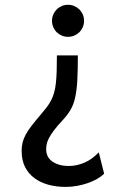

<svg xmlns="http://www.w3.org/2000/svg" viewBox="-20 -563 553 784"><path d="M323.2 -478Q323.2 -464.4 318.1 -452.4Q313 -440.4 304.2 -431.6Q295.4 -422.9 283.4 -417.7Q271.5 -412.6 257.8 -412.6Q244.1 -412.6 232.2 -417.7Q220.2 -422.9 211.4 -431.6Q202.6 -440.4 197.5 -452.4Q192.4 -464.4 192.4 -478Q192.4 -491.7 197.5 -503.7Q202.6 -515.6 211.4 -524.4Q220.2 -533.2 232.2 -538.3Q244.1 -543.5 257.8 -543.5Q271.5 -543.5 283.4 -538.3Q295.4 -533.2 304.2 -524.4Q313 -515.6 318.1 -503.7Q323.2 -491.7 323.2 -478ZM405.3 146.5Q393.1 158.2 375.7 168Q358.4 177.7 337.9 184.8Q317.4 191.9 294.7 196Q272 200.2 249 200.2Q210 200.2 177 191.2Q144 182.1 119.9 163.8Q95.7 145.5 82 118.2Q68.4 90.8 68.4 53.7Q68.4 34.7 72.3 18.8Q76.2 2.9 85.2 -13.7Q94.2 -30.3 108.9 -49.3Q123.5 -68.4 144.5 -92.8Q159.2 -109.9 170.2 -124.3Q181.2 -138.7 188.7 -153.3Q196.3 -168 200.9 -184.3Q205.6 -200.7 208 -221.9Q210.4 -243.2 211.4 -271.2Q212.4 -299.3 212.4 -336.9H297.9Q297.9 -276.9 295.7 -235.8Q293.5 -194.8 287.1 -165.8Q280.8 -136.7 268.6 -115.5Q256.3 -94.2 236.8 -73.2Q213.4 -48.3 200 -30.3Q186.5 -12.2 179.4 1.7Q172.4 15.6 170.4 26.9Q168.5 38.1 168.5 48.8Q168.5 59.6 173.1 71.3Q177.7 83 188.7 92.5Q199.7 102.1 217.8 108.4Q235.8 114.7 262.7 114.7Q292 114.7 323.7 101.6Q355.5 88.4 383.3 59.1Z"/></svg>

Font: Andika Basic
Style: Regular
Weight: 400
Designer: Annie Olsen & Victor Gaultney
Foundry: SIL International
Version: Version 1.000